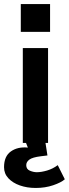

<svg xmlns="http://www.w3.org/2000/svg" viewBox="-32 -708 341 951"><path d="M145 223Q102 223 66.5 210.5Q31 198 9.5 175Q-12 152 -12 120Q-12 66 22 42Q56 18 106 23L91 -15H191L203 62L170 66Q129 71 113.5 82.5Q98 94 98 110Q98 130 116 137.5Q134 145 150 145Q173 145 201.5 136.5Q230 128 254 110L289 180Q271 196 231.5 209.5Q192 223 145 223ZM71 -688H216V-550H71ZM206 -470V0H81V-470Z"/></svg>

Font: Kreadon
Style: Bold
Weight: 700
Designer: Reiya WATANABE
Foundry: StudioGnu
Version: Version 1.003; ttfautohint (v1.8.4.7-5d5b);gftools[0.9.32]